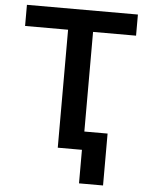

<svg xmlns="http://www.w3.org/2000/svg" viewBox="-60 -776 780 1000"><g transform="rotate(5 330.0 -275.5)"><path d="M39.8 -616.8V-727.3H620V-616.8H395.2V0H264.6V-616.8ZM516.7 -95.9V175.4H391V-95.9Z"/></g></svg>

Font: Inter UI Semi Bold
Style: Regular
Weight: 600
Designer: Rasmus Andersson
Foundry: rsms
Version: 3.2;8d6f07862